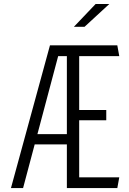

<svg xmlns="http://www.w3.org/2000/svg" viewBox="-20 -962 660 982"><path d="M322 0V-730H385V0ZM277.5 -675 98 0H36L235.5 -730H342V-675ZM138 -276H364.5V-223.5H138ZM580 0H363V-55H590ZM523.5 -347H363V-399.5H523.5ZM363 -675V-730H580L590 -675ZM412.5 -825 539 -941.5H469L358 -825Z"/></svg>

Font: Monaspace Argon Var ExtraLight
Style: Regular
Weight: 200
Designer: Riley Cran and the Lettermatic Team
Version: Version 1.200 (Monaspace Argon Var)